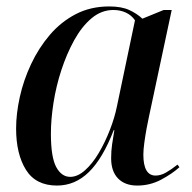

<svg xmlns="http://www.w3.org/2000/svg" viewBox="-20 -566 596 596"><path d="M157 10Q91 10 60.5 -39Q30 -88 30 -167Q30 -213 41.5 -265Q53 -317 76.5 -367Q100 -417 134.5 -457.5Q169 -498 215 -522Q261 -546 319 -546Q357 -546 381 -535Q405 -524 422 -508L488 -535H513L442 -202Q439 -189 435 -167Q431 -145 428 -123Q425 -101 425 -86Q425 -21 463 -21Q479 -21 495.5 -30.5Q512 -40 531 -55L537 -47Q515 -27 480.5 -8.5Q446 10 406 10Q368 10 346.5 -12Q325 -34 325 -75Q325 -98 328 -118Q331 -138 335 -162H333Q299 -74 256 -32Q213 10 157 10ZM198 -17Q221 -17 244 -37.5Q267 -58 286.5 -91Q306 -124 321 -162.5Q336 -201 343 -236L399 -503Q388 -519 370.5 -527Q353 -535 332 -535Q295 -535 264.5 -509.5Q234 -484 210.5 -441.5Q187 -399 170.5 -348.5Q154 -298 146 -246.5Q138 -195 138 -151Q138 -78 154.5 -47.5Q171 -17 198 -17Z"/></svg>

Font: Noto Serif Display SemiCondensed Medium
Style: Italic
Weight: 500
Width: 4
Italic angle: -12°
Designer: Monotype Design Team
Foundry: Monotype Imaging Inc.
Version: Version 2.009